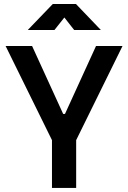

<svg xmlns="http://www.w3.org/2000/svg" viewBox="-20 -918 626 938"><path d="M233.9 0V-233.4L7.3 -693.4H136.7L288.6 -361.3H297.4L449.2 -693.4H578.6L352.1 -233.4V0ZM115.7 -771.5 237.8 -898.4H351.1L472.7 -771.5H342.3L294.4 -832.5L246.1 -771.5Z"/></svg>

Font: CaskaydiaCove NFP SemiBold
Style: Regular
Weight: 600
Designer: Aaron Bell
Foundry: Saja Typeworks
Version: Version 2111.001; VTT 6.35;Nerd Fonts 3.1.1